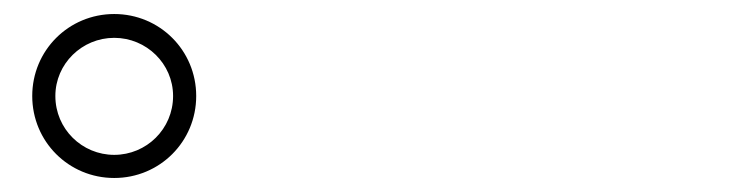

<svg xmlns="http://www.w3.org/2000/svg" viewBox="-20 -865 1040 274"><path d="M26 -728C26 -663 78 -611 143 -611C208 -611 260 -663 260 -728C260 -793 208 -845 143 -845C78 -845 26 -793 26 -728ZM59 -728C59 -774 97 -811 143 -811C189 -811 227 -774 227 -728C227 -681 189 -644 143 -644C97 -644 59 -681 59 -728Z"/></svg>

Font: Noto Serif CJK TC
Style: Regular
Weight: 400
Designer: Ryoko NISHIZUKA 西塚涼子 (kana & ideographs); Frank Grießhammer (Latin, Greek & Cyrillic); Wenlong ZHANG 张文龙 (bopomofo); San
Foundry: Adobe
Version: Version 2.001;hotconv 1.1.0;makeotfexe 2.6.0